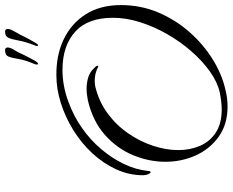

<svg xmlns="http://www.w3.org/2000/svg" viewBox="-100 -744 916 756"><g transform="rotate(-90 358.0 -366.0)"><path d="M316 72Q246 72 197.5 37Q149 2 124 -53.5Q99 -109 99 -173Q99 -237 125 -300Q151 -363 205 -411Q259 -459 341 -478Q352 -480 363 -481.5Q374 -483 387 -483Q409 -483 430 -477Q451 -471 466 -455Q477 -445 477 -441Q477 -437 475 -437Q472 -437 467.5 -440Q463 -443 458 -444Q440 -451 418 -451Q412 -451 406.5 -450.5Q401 -450 396 -449Q337 -435 290.5 -401Q244 -367 211.5 -320Q179 -273 162 -221.5Q145 -170 145 -122Q145 -75 162 -36Q179 3 214.5 26Q250 49 305 49Q320 49 337 47Q354 45 373 41Q413 32 454.5 2.5Q496 -27 534 -70.5Q572 -114 601.5 -165.5Q631 -217 648.5 -272Q666 -327 666 -379Q666 -479 610.5 -528.5Q555 -578 461 -578Q399 -578 337.5 -555.5Q276 -533 232 -501Q187 -470 150.5 -427.5Q114 -385 91 -337.5Q68 -290 63 -242Q63 -231 58 -231Q54 -231 50 -240.5Q46 -250 46 -260Q46 -316 69.5 -367Q93 -418 133 -461Q173 -504 224 -535.5Q275 -567 330.5 -584.5Q386 -602 439 -602Q519 -603 581.5 -573Q644 -543 680 -486Q716 -429 716 -348Q716 -269 686.5 -200Q657 -131 608.5 -76.5Q560 -22 501.5 14Q443 50 385 63Q366 68 349.5 70Q333 72 316 72ZM558 -674Q555 -674 555 -678Q555 -683 557 -686Q572 -725 576.5 -751Q581 -777 587 -790.5Q593 -804 611 -804Q622 -804 622 -794Q622 -785 615 -772.5Q608 -760 605 -754Q602 -750 596 -737.5Q590 -725 582 -710Q574 -695 567.5 -684.5Q561 -674 558 -674ZM485 -674Q482 -674 482 -678Q482 -683 483 -686Q500 -726 504 -752Q508 -778 513.5 -791Q519 -804 538 -804Q549 -804 549 -794Q549 -785 542 -772.5Q535 -760 531 -754Q528 -747 518.5 -727.5Q509 -708 499.5 -691Q490 -674 485 -674Z"/></g></svg>

Font: Allura
Style: Regular
Weight: 400
Designer: Robert E. Leuschke
Foundry: Robert E. Leuschke
Version: Version 1.110